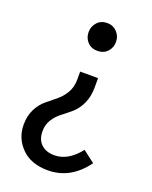

<svg xmlns="http://www.w3.org/2000/svg" viewBox="-134 -566 676 856"><g transform="rotate(20 203.5 -138.0)"><path d="M160 -426Q160 -453 178 -472.5Q196 -492 225 -492Q253 -492 271.5 -472.5Q290 -453 290 -426Q290 -398 272 -379Q254 -360 225 -360Q196 -360 178 -379Q160 -398 160 -426ZM199 216Q119 216 74 170.5Q29 125 29 61Q29 19 45 -12.5Q61 -44 84 -63Q107 -82 130 -100.5Q153 -119 169 -146Q185 -173 185 -209V-247H270V-204Q270 -159 254.5 -126Q239 -93 216.5 -73.5Q194 -54 171.5 -37Q149 -20 133.5 4Q118 28 118 60Q118 99 141 121Q164 143 204 143Q269 143 323 74L379 117Q307 216 199 216Z"/></g></svg>

Font: Fira Sans Condensed
Style: Regular
Weight: 400
Width: 3
Designer: Carrois Corporate & Edenspiekermann AG
Foundry: Carrois Corporate GbR & Edenspiekermann AG
Version: Version 4.202;PS 004.202;hotconv 1.0.88;makeotf.lib2.5.64775